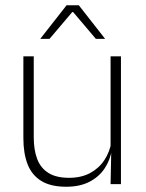

<svg xmlns="http://www.w3.org/2000/svg" viewBox="-20 -701 556 731"><path d="M108.5 -486.5V-178.5Q108.5 -130.5 121.5 -96Q134.5 -61.5 164 -42.8Q193.5 -24 243 -24Q289 -24 322.8 -42Q356.5 -60 377.2 -91.2Q398 -122.5 404.5 -162.5L415.5 -130.5H405.5Q400 -93 379 -60.8Q358 -28.5 321.2 -9.2Q284.5 10 232 10Q173 10 137 -12.2Q101 -34.5 85 -75.8Q69 -117 69 -175V-486.5ZM440.5 -486.5V0H401L403.5 -123.5L401 -125.5V-486.5ZM233.5 -681H280L379.5 -554V-553H345L258.5 -655H255L168.5 -553H134V-554Z"/></svg>

Font: Anek Odia ExtraLight
Style: Regular
Weight: 250
Designer: Yesha Goshar & Mahesh Sahu (Odia), Yesha Goshar (Latin)
Foundry: Ek Type
Version: Version 1.003